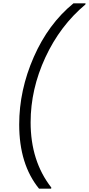

<svg xmlns="http://www.w3.org/2000/svg" viewBox="-20 -954 537 1160"><path d="M289 186H216Q96 39 96 -202Q96 -409 184 -609.5Q272 -810 424 -934H497L496 -927Q343 -799 254 -607Q165 -415 165 -215Q165 19 290 179Z"/></svg>

Font: Poppins Light
Style: Italic
Weight: 300
Italic angle: -10°
Designer: Ninad Kale (Devanagari), Jonny Pinhorn (Latin)
Foundry: Indian Type Foundry
Version: Version 3.200;PS 1.000;hotconv 16.6.54;makeotf.lib2.5.65590